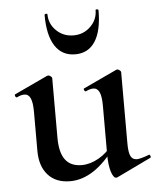

<svg xmlns="http://www.w3.org/2000/svg" viewBox="-49 -671 598 727"><g transform="rotate(-5 250.5 -308.0)"><path d="M75 -114V-263Q75 -298 67.5 -314.5Q60 -331 44 -331Q31 -331 16 -323H15Q11 -323 9 -328Q7 -333 10 -335L136 -394L141 -395Q145 -395 150 -391Q155 -387 155 -384V-157Q155 -101 175.5 -73.5Q196 -46 238 -46Q270 -46 302.5 -64.5Q335 -83 356 -113L362 -101Q280 11 189 11Q135 11 105 -22.5Q75 -56 75 -114ZM448 -50Q460 -50 493 -62L495 -63Q498 -63 500 -58Q502 -53 499 -51L368 12L364 13Q353 13 345 -12Q337 -37 337 -79V-263Q337 -298 329.5 -314.5Q322 -331 306 -331Q294 -331 278 -323H277Q273 -323 271 -328.5Q269 -334 273 -335L399 -394L403 -395Q407 -395 412 -391Q417 -387 417 -384V-113Q417 -79 424 -64.5Q431 -50 448 -50ZM158 -626Q158 -590 184.5 -564Q211 -538 250 -538Q288 -538 314.5 -564Q341 -590 341 -626Q341 -629 346.5 -628.5Q352 -628 352 -624Q352 -547 326 -506.5Q300 -466 250 -466Q200 -466 173.5 -506.5Q147 -547 147 -624Q147 -628 152.5 -628.5Q158 -629 158 -626Z"/></g></svg>

Font: Cormorant Garamond SemiBold
Style: Regular
Weight: 600
Designer: Christian Thalmann (Catharsis Fonts)
Foundry: Catharsis Fonts
Version: Version 4.000